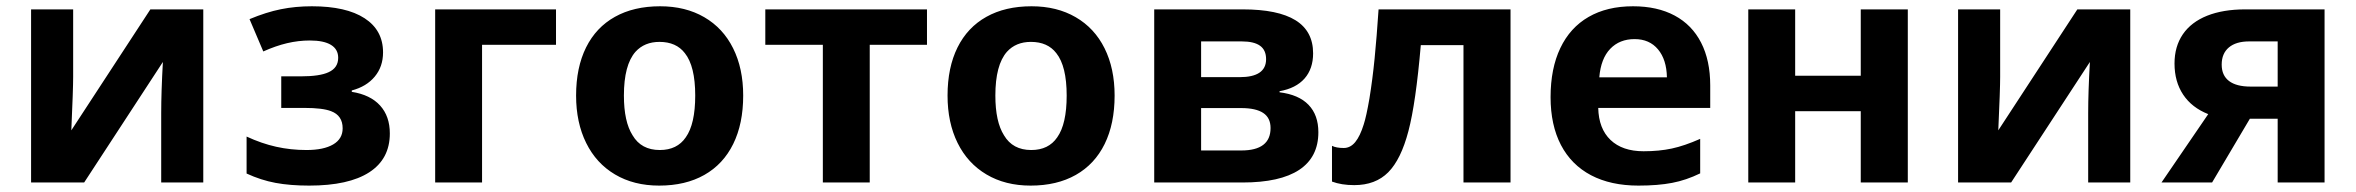

<svg xmlns="http://www.w3.org/2000/svg" viewBox="-20 -576 7435 606"><path d="M78.1 -546.4H210.9V-334Q210.9 -293.5 205.1 -164.6L454.6 -546.4H621.6V0H488.8V-219.2Q488.8 -285.2 494.1 -380.4L245.6 0H78.1Z M758.3 -28.3V-145Q805.7 -123 851.6 -112.8Q897.5 -102.5 947.3 -102.5Q1001.5 -102.5 1031.5 -120.1Q1061.5 -137.7 1061.5 -170.9Q1061.5 -211.4 1024.9 -225.1Q998.5 -235.4 940.4 -235.4H867.7V-335H929.2Q989.3 -335 1017.1 -348.1Q1047.4 -361.8 1047.4 -393.6Q1047.4 -420.4 1024.7 -434.3Q1002 -448.2 958 -448.2Q921.9 -448.2 886 -439.7Q850.1 -431.2 811 -413.6L767.6 -515.6Q820.3 -537.6 866.5 -546.9Q912.6 -556.2 964.4 -556.2Q1072.8 -556.2 1130.9 -518.3Q1189 -480.5 1189 -410.6Q1189 -365.7 1162.8 -334.2Q1136.7 -302.7 1090.3 -290.5V-286.1Q1148.9 -276.9 1179.7 -242.9Q1210.4 -209 1210.4 -154.8Q1210.4 -74.2 1145.5 -32.2Q1080.6 9.8 955.6 9.8Q895.5 9.8 849.6 1.2Q803.7 -7.3 758.3 -28.3Z M1353.5 -546.4H1734.9V-434.6H1501.5V0H1353.5Z M1798.3 -274.4Q1798.3 -362.8 1829.8 -426.3Q1861.3 -489.7 1920.9 -522.9Q1980.5 -556.2 2063.5 -556.2Q2143.6 -556.2 2202.9 -521.7Q2262.2 -487.3 2293.9 -423.6Q2325.7 -359.9 2325.7 -274.4Q2325.7 -185.5 2294.2 -121.6Q2262.7 -57.6 2203.1 -23.9Q2143.6 9.8 2060.5 9.8Q1980.5 9.8 1921.1 -25.4Q1861.8 -60.5 1830.1 -124.8Q1798.3 -189 1798.3 -274.4ZM2144.5 -142.6Q2174.3 -184.6 2174.3 -274.4Q2174.3 -367.2 2141.6 -408.2Q2114.3 -443.8 2061.5 -443.8Q2014.2 -443.8 1985.8 -412.6Q1949.2 -371.1 1949.2 -274.4Q1949.2 -191.9 1976.6 -148.9Q2003.9 -102.5 2062.5 -102.5Q2117.2 -102.5 2144.5 -142.6Z M2577.1 -434.6H2395.5V-546.4H2905.8V-434.6H2725.1V0H2577.1Z M2970.7 -274.4Q2970.7 -362.8 3002.2 -426.3Q3033.7 -489.7 3093.3 -522.9Q3152.8 -556.2 3235.8 -556.2Q3315.9 -556.2 3375.2 -521.7Q3434.6 -487.3 3466.3 -423.6Q3498 -359.9 3498 -274.4Q3498 -185.5 3466.6 -121.6Q3435.1 -57.6 3375.5 -23.9Q3315.9 9.8 3232.9 9.8Q3152.8 9.8 3093.5 -25.4Q3034.2 -60.5 3002.4 -124.8Q2970.7 -189 2970.7 -274.4ZM3316.9 -142.6Q3346.7 -184.6 3346.7 -274.4Q3346.7 -367.2 3314 -408.2Q3286.6 -443.8 3233.9 -443.8Q3186.5 -443.8 3158.2 -412.6Q3121.6 -371.1 3121.6 -274.4Q3121.6 -191.9 3148.9 -148.9Q3176.3 -102.5 3234.9 -102.5Q3289.6 -102.5 3316.9 -142.6Z M3623 -546.4H3902.3Q4013.7 -546.4 4069.1 -512Q4124.5 -477.5 4124.5 -407.7Q4124.5 -358.9 4097.4 -328.1Q4070.3 -297.4 4018.6 -288.1V-284.7Q4079.1 -277.3 4110.1 -245.1Q4141.1 -212.9 4141.1 -158.7Q4141.1 -80.1 4080.8 -40Q4020.5 0 3901.4 0H3623ZM3990.2 -171.9Q3990.2 -204.1 3967 -219.5Q3943.8 -234.9 3897.5 -234.9H3771V-101.1H3897.9Q3990.2 -101.1 3990.2 -171.9ZM3976.1 -389.2Q3976.1 -418 3957 -431.6Q3938 -445.3 3899.4 -445.3H3771V-332.5H3892.6Q3976.1 -332.5 3976.1 -389.2Z M4184.1 -2.9V-115.7Q4197.8 -108.9 4221.2 -108.9Q4242.2 -108.9 4257.6 -127.7Q4272.9 -146.5 4284.2 -183.1Q4292.5 -208.5 4302.2 -264.6Q4312 -324.7 4318.6 -391.4Q4325.2 -458 4331.1 -546.4H4747.6V0H4599.1V-433.6H4464.4Q4448.7 -250.5 4425.3 -162.1Q4401.9 -72.8 4361.6 -32.2Q4321.3 8.3 4254.4 8.3Q4213.9 8.3 4184.1 -2.9Z M4874 -269.5Q4874 -359.9 4904.8 -424.3Q4935.5 -488.8 4993.9 -522.5Q5052.2 -556.2 5134.3 -556.2Q5210.9 -556.2 5265.6 -526.9Q5320.3 -497.6 5349.1 -441.4Q5377.9 -385.3 5377.9 -306.2V-235.4H5024.4Q5025.9 -169.9 5063.2 -134.3Q5100.6 -98.6 5167.5 -98.6Q5216.8 -98.6 5256.6 -107.2Q5296.4 -115.7 5346.2 -137.7V-28.8Q5302.2 -7.3 5257.6 1.2Q5212.9 9.8 5151.4 9.8Q5064 9.8 5001.7 -22.9Q4939.5 -55.7 4906.7 -118.4Q4874 -181.2 4874 -269.5ZM5139.2 -452.6Q5091.8 -452.6 5062.3 -421.9Q5032.7 -391.1 5027.8 -332H5241.2Q5240.2 -387.7 5213.1 -420.2Q5186 -452.6 5139.2 -452.6Z M5498 -546.4H5646V-336.9H5853V-546.4H6001.5V0H5853V-225.1H5646V0H5498Z M6160.2 -546.4H6293V-334Q6293 -293.5 6287.1 -164.6L6536.6 -546.4H6703.6V0H6570.8V-219.2Q6570.8 -285.2 6576.2 -380.4L6327.6 0H6160.2Z M6843.3 -375.5Q6843.3 -429.2 6869.6 -467.8Q6896 -506.3 6946.3 -526.4Q6996.6 -546.4 7066.4 -546.4H7316.9V0H7168.9V-201.2H7081.1L6961.9 0H6802.2L6949.7 -215.8Q6897.9 -236.3 6870.6 -277.3Q6843.3 -318.4 6843.3 -375.5ZM7168.9 -302.7V-445.3H7078.6Q7037.6 -445.3 7014.9 -426.3Q6992.2 -407.2 6992.2 -372.1Q6992.2 -337.9 7015.4 -320.3Q7038.6 -302.7 7083.5 -302.7Z"/></svg>

Font: Viking Open Sans
Style: Bold
Weight: 700
Foundry: Ascender Corporation
Version: Version 2.001